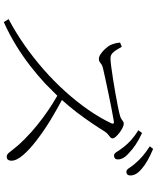

<svg xmlns="http://www.w3.org/2000/svg" viewBox="75 -926 849 1040"><g transform="rotate(90 500.0 -405.5)"><path d="M83 -27Q153 -64 222 -112Q291 -160 355 -216Q419 -272 474.5 -333.5Q530 -395 574.5 -459Q619 -523 648 -585Q651 -592 648 -595Q646 -599 636 -597Q605 -592 564.5 -584Q524 -576 483.5 -567.5Q443 -559 408 -551.5Q373 -544 352 -539Q337 -536 329 -530.5Q321 -525 315 -520.5Q309 -516 298 -516Q287 -516 272 -526Q257 -536 244.5 -550Q232 -564 226 -574Q222 -581 217 -595.5Q212 -610 210 -631L233 -640Q240 -629 248 -614.5Q256 -600 267.5 -589.5Q279 -579 295 -579Q310 -579 340.5 -583Q371 -587 409.5 -593Q448 -599 487 -606Q526 -613 558.5 -619.5Q591 -626 608 -631Q618 -634 624.5 -638.5Q631 -643 637 -647Q643 -651 649 -651Q658 -651 671.5 -644.5Q685 -638 698 -628Q711 -618 720 -608Q729 -598 729 -591Q729 -583 722.5 -577.5Q716 -572 707.5 -565.5Q699 -559 692 -548Q675 -520 648 -480Q621 -440 587 -395Q556 -355 521 -316Q575 -287 630 -254Q690 -217 740 -178.5Q790 -140 820 -105Q850 -70 850 -42Q850 -31 845 -24Q840 -17 828 -17Q817 -17 807.5 -28Q798 -39 782 -60Q766 -81 735 -112Q696 -151 656 -183Q616 -215 575 -243Q538 -268 498 -291Q468 -260 434 -227Q390 -186 338 -145.5Q286 -105 226 -68Q166 -31 99 -1ZM822 -598Q811 -598 801.5 -614Q792 -630 776 -650Q760 -671 738.5 -690.5Q717 -710 685 -730L700 -750Q737 -733 763.5 -715Q790 -697 806 -681Q826 -664 834.5 -649Q843 -634 843 -619Q843 -608 837 -603Q831 -598 822 -598ZM910 -665Q899 -665 889 -681Q879 -697 862 -716Q846 -735 825 -753Q804 -771 772 -792L786 -810Q822 -795 849 -779.5Q876 -764 893 -749Q913 -732 921.5 -717Q930 -702 930 -687Q930 -676 924.5 -670.5Q919 -665 910 -665Z"/></g></svg>

Font: Noto Serif HK ExtraLight ExtraLight
Style: Regular
Weight: 250
Version: Version 2.003-H1;hotconv 1.1.1;makeotfexe 2.6.0